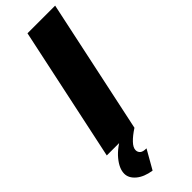

<svg xmlns="http://www.w3.org/2000/svg" viewBox="-310 -726 957 957"><g transform="rotate(-45 168.5 -247.5)"><path d="M148 -710H343L192 0H-3ZM-6 126Q-6 90 28 49Q62 8 126 -24H190L192 0Q158 22 137.5 43.5Q117 65 117 83Q117 97 127 106Q137 115 162 115L105 215Q53 207 23.5 182Q-6 157 -6 126Z"/></g></svg>

Font: Raleway Black
Style: Italic
Weight: 900
Italic angle: -12°
Designer: Matt McInerney, Pablo Impallari, Rodrigo Fuenzalida
Foundry: Matt McInerney, Pablo Impallari, Rodrigo Fuenzalida
Version: Version 4.101;RELEASE